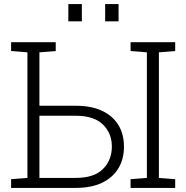

<svg xmlns="http://www.w3.org/2000/svg" viewBox="-20 -917 907 937"><path d="M34.2 0V-42.5L113.8 -48.8V-661.6L34.2 -668V-710.9H252V-668L172.4 -661.6V-400.9H350.1Q425.3 -400.9 477.5 -376.5Q529.8 -352.1 557.4 -307.4Q585 -262.7 585 -201.2Q585 -140.1 557.4 -95Q529.8 -49.8 477.5 -24.9Q425.3 0 350.1 0ZM172.4 -48.8H350.1Q438.5 -48.8 482.2 -92Q525.9 -135.3 525.9 -202.1Q525.9 -266.6 482.2 -309.3Q438.5 -352.1 350.1 -352.1H172.4ZM617.2 0V-42.5L696.8 -48.8V-661.6L617.2 -668V-710.9H835V-668L755.4 -661.6V-48.8L835 -42.5V0ZM493.2 -813V-897H558.6V-813ZM313.5 -813V-897H379.4V-813Z"/></svg>

Font: Roboto Slab LO Light
Style: Regular
Weight: 300
Designer: Google
Version: Version 2.000